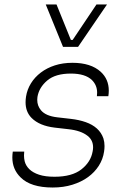

<svg xmlns="http://www.w3.org/2000/svg" viewBox="-20 -821 563 856"><path d="M215 15Q117 15 72 -30Q35 -66 35 -119Q35 -131 37 -145H88Q87 -136 87 -128Q87 -115 90 -102Q95 -82 111 -66.5Q127 -51 154.5 -42Q182 -33 223 -33Q301 -33 343 -66Q385 -99 393 -146Q395 -155 395 -164Q395 -196 371 -215Q341 -239 285 -245L224 -252Q156 -260 121 -295Q94 -322 94 -365Q94 -377 96 -390Q101 -422 118 -449.5Q135 -477 162 -497.5Q189 -518 224.5 -529.5Q260 -541 303 -541Q385 -541 429 -501Q465 -468 465 -417Q465 -405 463 -392H412Q413 -400 413 -408Q413 -441 390 -464Q360 -493 296 -493Q227 -493 190.5 -462Q154 -431 147 -389Q146 -382 146 -376Q146 -349 163 -329Q184 -304 235 -298L296 -291Q332 -287 362 -276.5Q392 -266 412 -248Q432 -230 441 -204Q446 -188 446 -170Q446 -158 444 -145Q439 -111 420.5 -82Q402 -53 372.5 -31.5Q343 -10 303 2.5Q263 15 215 15ZM261 -612 184 -801H232L296 -643H304L410 -801H457L328 -612Z"/></svg>

Font: Sora ExtraLight
Style: Italic
Weight: 200
Designer: Jonathan Barnbrook, Juli√°n Moncada
Version: Version 1.000